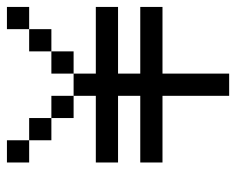

<svg xmlns="http://www.w3.org/2000/svg" viewBox="-82 -582 665 540"><g transform="rotate(-90 250.0 -312.5)"><path d="M500 -187.5V-250H312.5V-312.5H500V-375H312.5V-437.5H250V-375H62.5V-312.5H250V-250H62.5V-187.5H250V0H312.5V-187.5ZM500 -562.5V-625H437.5V-562.5H375V-500H312.5V-437.5H375V-500H437.5V-562.5ZM250 -437.5V-500H187.5V-437.5ZM187.5 -500V-562.5H125V-500ZM125 -562.5V-625H62.5V-562.5Z"/></g></svg>

Font: BFUnifontExMono
Style: Regular
Weight: 500
Version: Version 15.0.06